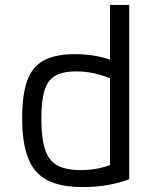

<svg xmlns="http://www.w3.org/2000/svg" viewBox="-20 -750 640 780"><path d="M317 10Q227 10 173 -17.5Q119 -45 94.5 -107Q70 -169 70 -270Q70 -365 90.5 -422Q111 -479 158 -504.5Q205 -530 283 -530Q333 -530 378.5 -521Q424 -512 462 -492L444 -425Q403 -443 365.5 -451.5Q328 -460 289 -460Q236 -460 205 -442.5Q174 -425 161 -383Q148 -341 148 -268Q148 -189 163 -143Q178 -97 213 -78Q248 -59 308 -59Q349 -59 384.5 -67Q420 -75 448 -88L427 -47V-730H505V-22Q470 -8 421.5 1Q373 10 317 10Z"/></svg>

Font: M PLUS Code Latin Expanded
Style: Regular
Weight: 400
Width: 7
Designer: Coji Morishita
Foundry: UNDERFOREST DESIGN
Version: Version 1.002; ttfautohint (v1.8.3)